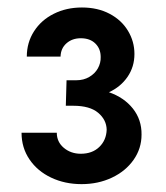

<svg xmlns="http://www.w3.org/2000/svg" viewBox="-20 -916 432 500"><path d="M36.1 -570.3H127.9Q127.9 -546.4 146.2 -531Q164.6 -515.6 190.4 -515.6Q220.2 -515.6 238.5 -533.2Q256.8 -550.8 257.8 -578.1Q257.3 -604 235.6 -622.3Q213.9 -640.6 170.9 -640.6H151.4L153.3 -707H178.7Q197.8 -707 212.4 -715.6Q227.1 -724.1 234.9 -738Q242.7 -752 242.2 -767.6Q242.2 -789.1 228.3 -802.7Q214.4 -816.4 190.4 -816.4Q168 -816.4 153.1 -803.2Q138.2 -790 137.7 -768.6H49.8Q49.8 -805.2 68.6 -834.5Q87.4 -863.8 120.1 -880.1Q152.8 -896.5 193.4 -896.5Q234.4 -896.5 265.4 -880.1Q296.4 -863.8 313.2 -835.9Q330.1 -808.1 330.1 -775.4Q330.1 -742.2 312.3 -716.1Q294.4 -689.9 263.7 -675.8Q303.2 -662.1 326.2 -633.1Q349.1 -604 348.6 -565.4Q348.6 -529.3 327.9 -499.8Q307.1 -470.2 271.5 -453.4Q235.8 -436.5 192.4 -436.5Q148.9 -436.5 113.3 -453.4Q77.6 -470.2 56.9 -500.7Q36.1 -531.2 36.1 -570.3Z"/></svg>

Font: Reddit Sans Chocolate SemiBold
Style: Regular
Weight: 600
Designer: Stephen Hutchings
Foundry: Reddit
Version: Version 1.011